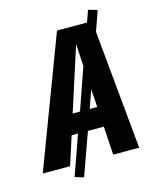

<svg xmlns="http://www.w3.org/2000/svg" viewBox="-170 -836 788 990"><g transform="rotate(-15 224.5 -340.5)"><path d="M329.1 0 319.8 -151.9H234.9L153.8 74.2L106.9 60.1L182.1 -151.9H147.9L99.1 0H-46.9L214.8 -692.9H375L397 -754.9L444.8 -741.2L407.2 -633.8L467.8 0ZM182.1 -258.8H221.2L298.8 -481L292 -600.1ZM272.9 -258.8H313L307.1 -355Z"/></g></svg>

Font: Fira Sans Compressed
Style: Bold Italic
Weight: 700
Width: 3
Italic angle: -8°
Designer: Carrois Corporate & Edenspiekermann AG
Foundry: Carrois Corporate GbR & Edenspiekermann AG
Version: Version 4.203;PS 004.203;hotconv 1.0.88;makeotf.lib2.5.64775